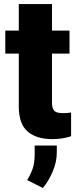

<svg xmlns="http://www.w3.org/2000/svg" viewBox="-20 -680 384 952"><path d="M324.7 -528.3V-414.1H237.8V-172.4Q237.8 -141.1 249.5 -130.1Q261.2 -119.1 291.5 -119.1Q305.7 -119.1 314.9 -119.9Q324.2 -120.6 332.5 -122.1V-4.4Q289.1 9.8 239.7 9.8Q160.2 9.8 116.7 -28.1Q73.2 -65.9 73.2 -151.9V-414.1H6.3V-528.3H73.2V-659.7H237.8V-528.3ZM261.7 41.5V75.2Q261.7 124 240.5 172.6Q219.2 221.2 192.4 252L114.7 212.9Q130.9 187 141.4 158Q151.9 128.9 151.9 84.5V41.5Z"/></svg>

Font: Vazirmatn FD Black
Style: Regular
Weight: 900
Designer: Saber Rastikerdar
Foundry: Saber Rastikerdar
Version: Version 33.003